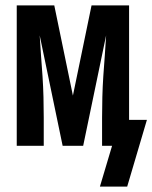

<svg xmlns="http://www.w3.org/2000/svg" viewBox="-20 -540 564 711"><path d="M350 151 395 0H358V-104Q358 -142 359 -180.5Q360 -219 362.5 -257Q365 -295 368 -333Q371 -371 373 -409L288 0H212L127 -409Q129 -371 132 -333Q135 -295 137.5 -257Q140 -219 141 -180.5Q142 -142 142 -104V0H42V-520H181L250 -186L319 -520H458V-96H524L451 151Z"/></svg>

Font: Iosevka
Style: Bold
Weight: 700
Monospace: yes
Designer: Belleve Invis
Foundry: Belleve Invis
Version: Version 32.5.0; ttfautohint (v1.8.4)